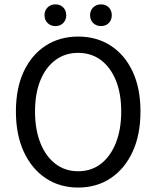

<svg xmlns="http://www.w3.org/2000/svg" viewBox="-20 -833 704 865"><path d="M332 12Q249.7 12 186.4 -29.9Q123.2 -71.8 87.4 -148.7Q51.7 -225.5 51.7 -330.8Q51.7 -436 87.4 -511.6Q123.2 -587.2 186.4 -627.7Q249.7 -668.3 332 -668.3Q414.9 -668.3 478.1 -627.7Q541.4 -587.2 577.1 -511.6Q612.9 -436 612.9 -330.8Q612.9 -225.5 577.1 -148.7Q541.4 -71.8 478.1 -29.9Q414.9 12 332 12ZM332 -61.5Q390.9 -61.5 434.2 -94.7Q477.5 -127.9 501.8 -188.6Q526.1 -249.3 526.1 -330.8Q526.1 -412.3 501.8 -471.4Q477.5 -530.4 434.2 -562.6Q390.9 -594.8 332 -594.8Q273.6 -594.8 230 -562.6Q186.4 -530.4 162.1 -471.4Q137.8 -412.3 137.8 -330.8Q137.8 -249.3 162.1 -188.6Q186.4 -127.9 230 -94.7Q273.6 -61.5 332 -61.5ZM229.5 -715.5Q208.7 -715.5 194.6 -729.1Q180.5 -742.8 180.5 -764.4Q180.5 -786 194.6 -799.7Q208.7 -813.3 229.5 -813.3Q251.2 -813.3 264.8 -799.7Q278.4 -786 278.4 -764.4Q278.4 -742.8 264.8 -729.1Q251.2 -715.5 229.5 -715.5ZM434.7 -715.5Q414 -715.5 399.9 -729.1Q385.8 -742.8 385.8 -764.4Q385.8 -786 399.9 -799.7Q414 -813.3 434.7 -813.3Q456.4 -813.3 470 -799.7Q483.6 -786 483.6 -764.4Q483.6 -742.8 470 -729.1Q456.4 -715.5 434.7 -715.5Z"/></svg>

Font: Source Sans 3
Style: Regular
Weight: 200
Designer: Paul D. Hunt
Foundry: Adobe
Version: Version 3.046;hotconv 1.0.118;makeotfexe 2.5.65603